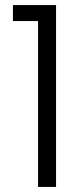

<svg xmlns="http://www.w3.org/2000/svg" viewBox="-20 -737 332 757"><path d="M130 -654H31V-717H201V0H130Z"/></svg>

Font: Poppins Light
Style: Regular
Weight: 300
Designer: Ninad Kale (Devanagari), Jonny Pinhorn (Latin)
Version: Version 5.002